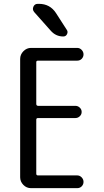

<svg xmlns="http://www.w3.org/2000/svg" viewBox="-20 -980 540 1000"><path d="M141.6 0Q118.2 0 101.6 -17.1Q85 -34.2 85 -56.6V-672.9Q85 -696.3 102.1 -713.4Q119.1 -730.5 141.6 -730.5H381.8Q395.5 -730.5 405.3 -720.2Q415 -710 415 -696.8Q415 -683.6 405.8 -673.8Q396.5 -664.1 381.8 -664.1H177.7Q168.9 -664.1 168.9 -656.2V-438.5Q168.9 -429.7 177.7 -428.7H373Q385.7 -428.7 395.5 -419.4Q405.3 -410.2 405.3 -397Q405.3 -383.8 395.5 -374.5Q385.7 -365.2 373 -365.2H177.7Q168.9 -365.2 168.9 -356.4V-75.2Q168.9 -66.4 177.7 -66.4H381.8Q395.5 -66.4 405.3 -56.2Q415 -45.9 415 -32.7Q415 -19.5 405.8 -9.8Q396.5 0 381.8 0ZM182.6 -960Q240.2 -960 271.5 -912.1L328.1 -824.2Q335 -814.5 329.1 -802.2Q323.2 -790 309.6 -790Q270.5 -790 244.1 -820.3L158.2 -917Q147.5 -929.7 153.8 -944.8Q160.2 -960 176.8 -960Z"/></svg>

Font: Rounded Mgen+ 1mn regular
Style: Regular
Weight: 400
Designer: [Source Han Sans]
Ryoko NISHIZUKA  (kana & ideographs); Paul D. Hunt (Latin, Greek & Cyrillic); Wenlong ZHANG  (bopomofo
Version: Version 1.059.20150602